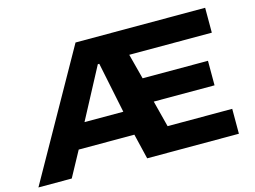

<svg xmlns="http://www.w3.org/2000/svg" viewBox="-114 -851 1345 1013"><g transform="rotate(-15 558.5 -344.0)"><path d="M-20 0 367 -688H1075V-552H624L660 -414H1017V-280H685L722 -136H1075V0H574L541 -138H237L162 0ZM304 -270H516L459 -547H451Z"/></g></svg>

Font: Saira Expanded
Style: Bold
Weight: 700
Width: 7
Designer: Hector Gatti with collaboration of the Omnibus-Type team
Foundry: Omnibus-Type
Version: Version 1.100; ttfautohint (v1.8.3)